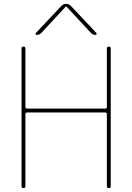

<svg xmlns="http://www.w3.org/2000/svg" viewBox="-20 -970 682 990"><path d="M91 -10V-720Q91 -730 101 -730Q111 -730 111 -720V-419Q111 -410 120 -410H523Q531 -410 531 -419V-720Q531 -730 541 -730Q551 -730 551 -720V-10Q551 0 541 0Q531 0 531 -10V-381Q531 -390 523 -390H120Q111 -390 111 -381V-10Q111 0 101 0Q91 0 91 -10ZM170 -790Q166 -790 164 -793.5Q162 -797 165 -800L296 -939Q307 -950 321 -950Q335 -950 346 -939L477 -800Q479 -797 477.5 -793.5Q476 -790 472 -790Q459 -790 449 -800L323 -936H321H319L193 -800Q183 -790 170 -790Z"/></svg>

Font: Rounded Mplus 1c Thin
Style: Regular
Weight: 250
Version: Version 1.059.20150529